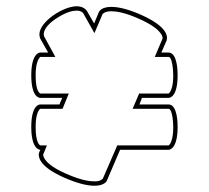

<svg xmlns="http://www.w3.org/2000/svg" viewBox="-20 -555 668 614"><path d="M534 -314C534 -282 528 -267 524 -261C521 -257 520 -256 519 -256H425L404 -207H519C531 -207 534 -164 534 -149C534 -117 528 -101 524 -95C521 -91 520 -90 519 -90H355L309 16C308 17 303 25 282 25C266 25 240 21 202 5C123 -27 118 -54 118 -61C118 -62 119 -63 119 -63C123 -72 126 -81 130 -90H119H109C107 -91 94 -97 94 -149C94 -181 100 -196 104 -202C107 -206 108 -207 109 -207H180L200 -256H109C107 -257 94 -262 94 -314C94 -346 100 -361 104 -367C107 -371 108 -373 109 -373H157L122 -437C122 -438 120 -440 120 -445C120 -447 120 -450 121 -453C124 -463 134 -481 168 -501C194 -517 213 -521 225 -521C240 -521 245 -514 246 -513L282 -449L308 -510C309 -511 315 -519 336 -519C352 -519 377 -515 415 -499C494 -466 500 -440 500 -433V-432L475 -373H519C531 -373 534 -329 534 -314ZM106 -445C106 -437 109 -432 109 -431L134 -387H109C104 -387 80 -382 80 -314C80 -246 104 -242 109 -242H179L170 -221H109C104 -221 80 -217 80 -149C80 -81 104 -76 109 -76C107 -70 104 -68 104 -60C104 -45 116 -15 197 18C236 34 263 39 282 39C312 39 321 26 322 22L364 -76H519C524 -76 548 -81 548 -149C548 -159 548 -221 519 -221H426L434 -242H519C524 -242 548 -246 548 -314C548 -324 548 -387 519 -387H496L513 -426C513 -427 514 -430 514 -434C514 -449 502 -478 421 -512C382 -528 355 -533 336 -533C305 -533 297 -519 296 -516L281 -480L258 -520C257 -521 249 -535 225 -535C183 -535 106 -486 106 -445Z"/></svg>

Font: Platiipus Light
Style: Light
Weight: 400
Version: Version 001.000